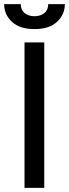

<svg xmlns="http://www.w3.org/2000/svg" viewBox="-38 -904 332 924"><path d="M80 -700H175V0H80ZM-18 -884H62Q62 -856 80.5 -841Q99 -826 128 -826Q157 -826 175.5 -841Q194 -856 194 -884H274Q274 -834 236.5 -799Q199 -764 128 -764Q57 -764 19.5 -799Q-18 -834 -18 -884Z"/></svg>

Font: Cabin
Style: Regular
Weight: 400
Designer: Pablo Impallari
Foundry: Pablo Impallari. http://www.impallari.com Igino Marini. http://www.ikern.com
Version: Version 2.200